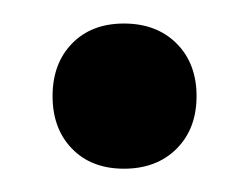

<svg xmlns="http://www.w3.org/2000/svg" viewBox="-20 -357 213 164"><path d="M130.9 -230Q113.8 -212.9 85.9 -212.9Q58.1 -212.9 41.5 -230Q24.9 -247.1 24.9 -274.9Q24.9 -302.7 41.5 -319.8Q58.1 -336.9 85.9 -336.9Q113.8 -336.9 130.9 -319.8Q147.9 -302.7 147.9 -274.9Q147.9 -247.1 130.9 -230Z"/></svg>

Font: Neutral Grotesk
Style: Regular
Weight: 400
Designer: Nawras Khrais
Foundry: Nawras Khrais
Version: Version 1.000;PS 001.000;hotconv 1.0.88;makeotf.lib2.5.64775